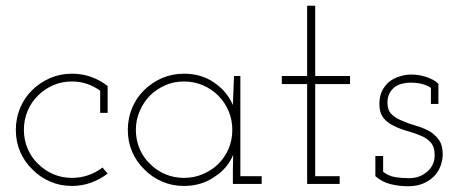

<svg xmlns="http://www.w3.org/2000/svg" viewBox="-20 -639 1589 667"><path d="M354 -36 336 -57Q314 -40 287 -30.5Q260 -21 230 -21Q195 -21 165 -34Q135 -47 112 -70Q89 -92 76 -122.5Q63 -153 63 -188Q63 -223 76 -254Q89 -285 113 -308Q135 -330 165 -343Q195 -356 230 -356Q258 -356 282.5 -347.5Q307 -339 328 -324V-247H354V-340Q329 -360 297.5 -371.5Q266 -383 230 -383Q189 -383 153.5 -367.5Q118 -352 92 -326Q65 -300 50 -264Q35 -228 35 -188Q35 -147 50 -112Q65 -77 92 -51Q118 -24 153.5 -8.5Q189 7 230 7Q265 7 296.5 -4.5Q328 -16 354 -36Z M889 0V-27H815V-375H793Q792 -349 791 -324Q790 -299 789 -274Q770 -320 725 -351.5Q680 -383 619 -383Q578 -383 542.5 -367.5Q507 -352 481 -326Q454 -300 439 -264Q424 -228 424 -188Q424 -147 439 -112Q454 -77 481 -51Q507 -24 542.5 -8.5Q578 7 619 7Q650 7 677.5 -1.5Q705 -10 727 -26Q749 -40 765 -59.5Q781 -79 790 -101Q790 -87 789.5 -74Q789 -61 789 -47V0ZM619 -356Q654 -356 684.5 -343Q715 -330 738 -307Q761 -284 774 -253.5Q787 -223 787 -188Q787 -152 774 -122Q761 -92 738 -69Q715 -47 684.5 -34Q654 -21 619 -21Q585 -21 555 -33.5Q525 -46 503 -68Q479 -90 465.5 -121Q452 -152 452 -188Q452 -222 465 -252.5Q478 -283 500 -306Q523 -329 553.5 -342.5Q584 -356 619 -356Z M1160 0V-27H1075V-347H1196V-375H1075V-619H1047V-375H959V-347H1047V0Z M1491 -30Q1505 -46 1511.5 -65.5Q1518 -85 1518 -103Q1518 -135 1504 -154Q1490 -173 1469 -185Q1447 -196 1422.5 -203Q1398 -210 1376 -220Q1355 -228 1340.5 -242Q1326 -256 1326 -282Q1326 -301 1333 -314.5Q1340 -328 1352 -337Q1363 -345 1378 -348.5Q1393 -352 1406 -352Q1426 -352 1443.5 -348Q1461 -344 1477 -334V-278H1503V-348Q1495 -356 1483.5 -362Q1472 -368 1460 -372Q1443 -377 1432 -378.5Q1421 -380 1407 -380Q1389 -380 1368 -373.5Q1347 -367 1331 -354Q1316 -341 1307 -322.5Q1298 -304 1298 -278Q1298 -247 1312.5 -229Q1327 -211 1348 -202Q1369 -191 1394.5 -184Q1420 -177 1441 -168Q1462 -160 1476 -144.5Q1490 -129 1490 -100Q1490 -80 1482 -65Q1474 -50 1462 -41Q1449 -30 1433.5 -25Q1418 -20 1400 -20Q1377 -20 1354 -23.5Q1331 -27 1311 -42V-97H1284V-27Q1308 -6 1338 1Q1368 8 1397 8Q1429 8 1452.5 -2.5Q1476 -13 1491 -30Z"/></svg>

Font: Josefin Slab Thin Light
Style: Regular
Weight: 300
Version: Version 2.000